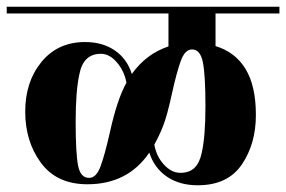

<svg xmlns="http://www.w3.org/2000/svg" viewBox="-40 -580 851 571"><path d="M791 -540H601V-443Q660 -425 690.5 -374.5Q721 -324 721 -238Q721 -152 679 -90.5Q637 -29 548 -29Q494 -29 456.5 -54.5Q419 -80 404 -126Q340 -32 220 -32Q129 -32 82 -95.5Q35 -159 35 -248Q35 -337 83.5 -396Q132 -455 213 -455Q265 -455 301.5 -430Q338 -405 352 -360Q395 -420 461 -442V-540H-20V-560H791ZM225 -51Q246 -51 258.5 -84Q271 -117 286 -183Q308 -284 336 -334Q330 -368 308 -394Q286 -420 260 -420Q234 -420 218 -405Q202 -390 196 -359Q185 -309 185 -217.5Q185 -126 192 -88.5Q199 -51 225 -51ZM560 -126Q571 -174 571 -264.5Q571 -355 563.5 -394Q556 -433 531 -433Q510 -433 497.5 -398.5Q485 -364 471 -300Q457 -236 445.5 -206.5Q434 -177 419 -150Q425 -115 447.5 -90.5Q470 -66 496.5 -66Q523 -66 538.5 -81Q554 -96 560 -126Z"/></svg>

Font: Rozha One
Style: Regular
Weight: 400
Designer: Tim Donaldson, Indian Type Foundry
Foundry: Indian Type Foundry
Version: Version 1.301;PS 1.0;hotconv 1.0.78;makeotf.lib2.5.61930; tt